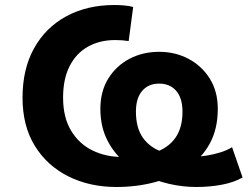

<svg xmlns="http://www.w3.org/2000/svg" viewBox="-20 -736 989 767"><path d="M445 11Q338 11 253 -31.5Q168 -74 119 -153.5Q70 -233 70 -346Q70 -460 116 -543Q162 -626 245 -671Q328 -716 437 -716Q458 -716 478.5 -714Q499 -712 512 -708L494 -572Q481 -574 468 -575Q455 -576 440 -576Q379 -576 332 -550Q285 -524 258.5 -472.5Q232 -421 232 -346Q232 -267 264 -214Q296 -161 349.5 -135Q403 -109 467 -109Q542 -109 596.5 -126.5Q651 -144 680 -184.5Q709 -225 709 -290Q709 -344 684 -373Q659 -402 616 -402Q573 -402 548 -373Q523 -344 523 -290Q523 -225 551 -185.5Q579 -146 631 -128Q683 -110 754 -110Q779 -110 806 -114.5Q833 -119 859.5 -127Q886 -135 907 -148L949 -27Q914 -7 865.5 2Q817 11 764 11Q710 11 655.5 -1.5Q601 -14 552 -38.5Q503 -63 464.5 -100Q426 -137 403.5 -187Q381 -237 381 -301Q381 -371 412.5 -422Q444 -473 497 -501Q550 -529 616 -529Q680 -529 733 -501Q786 -473 818 -422Q850 -371 850 -301Q850 -221 818 -162.5Q786 -104 729 -66Q672 -28 599.5 -8.5Q527 11 445 11Z"/></svg>

Font: Nunito Sans 6pt ExtraBold
Style: Regular
Weight: 800
Version: Version 3.101;gftools[0.9.27]